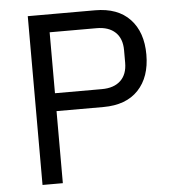

<svg xmlns="http://www.w3.org/2000/svg" viewBox="-51 -745 708 791"><g transform="rotate(-5 303.0 -349.0)"><path d="M93 0V-698H371Q465 -698 515.5 -644.5Q566 -591 566 -498Q566 -405 515.5 -351.5Q465 -298 371 -298H177V0ZM177 -372H371Q421 -372 448.5 -398Q476 -424 476 -472V-524Q476 -572 448.5 -598Q421 -624 371 -624H177Z"/></g></svg>

Font: IBM Plex Sans
Style: Regular
Weight: 400
Designer: Mike Abbink, Paul van der Laan, Pieter van Rosmalen
Foundry: Bold Monday
Version: Version 3.005